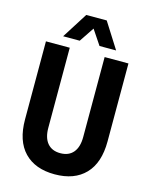

<svg xmlns="http://www.w3.org/2000/svg" viewBox="-135 -1004 870 1106"><g transform="rotate(15 300.0 -451.0)"><path d="M300 16Q183 16 118.5 -51Q54 -118 54 -246V-711H196V-234Q196 -174 223 -142Q250 -110 300 -110Q350 -110 377 -142Q404 -174 404 -234V-711H546V-246Q546 -118 481.5 -51Q417 16 300 16ZM142 -765 239 -918H361L458 -765H359L300 -853L241 -765Z"/></g></svg>

Font: Geist Mono
Style: Bold
Weight: 700
Monospace: yes
Designer: Basement.studio, Andrés Briganti, Mateo Zaragoza
Foundry: Basement.studio, Vercel, Andrés Briganti, Guido Ferreyra, Mateo Zaragoza
Version: Version 1.500; ttfautohint (v1.8.4.7-5d5b)